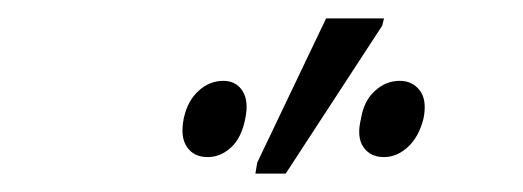

<svg xmlns="http://www.w3.org/2000/svg" viewBox="-20 -795 569 209"><path d="M258 -606 260 -618 335 -775H398L396 -767L291 -606ZM206 -624Q191 -624 183.5 -635Q176 -646 180 -666Q184 -685 196 -696Q208 -707 223 -707Q237 -707 244 -696Q251 -685 247 -666Q243 -645 231.5 -634.5Q220 -624 206 -624ZM398 -624Q383 -624 375.5 -635Q368 -646 373 -666Q376 -685 388 -696Q400 -707 415 -707Q429 -707 437 -696.5Q445 -686 441 -666Q436 -646 424 -635Q412 -624 398 -624Z"/></svg>

Font: Noto Sans ExtraCondensed Light
Style: Italic
Weight: 300
Width: 2
Italic angle: -12°
Designer: Monotype Design Team
Foundry: Monotype Imaging Inc.
Version: Version 2.013; ttfautohint (v1.8.4.7-5d5b)